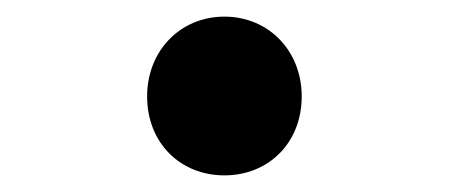

<svg xmlns="http://www.w3.org/2000/svg" viewBox="-20 -199 540 231"><path d="M250 12C303 12 343 -27 343 -83C343 -138 303 -179 250 -179C197 -179 157 -138 157 -83C157 -27 197 12 250 12Z"/></svg>

Font: Noto Sans Mono CJK SC
Style: Bold
Weight: 700
Designer: Ryoko NISHIZUKA 西塚涼子 (kana, bopomofo & ideographs); Paul D. Hunt (Latin, Greek & Cyrillic); Sandoll Communications 산돌커뮤니
Foundry: Adobe
Version: Version 2.004;hotconv 1.0.118;makeotfexe 2.5.65603